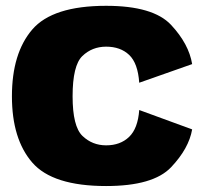

<svg xmlns="http://www.w3.org/2000/svg" viewBox="-20 -618 700 644"><path d="M336 6Q494 6 553.8 -57Q613.5 -120 624.5 -184L447 -249Q442.5 -187 413 -158.8Q383.5 -130.5 336 -130.5Q289.5 -130.5 256.5 -162.2Q223.5 -194 223.5 -295Q223.5 -398.5 256.2 -430Q289 -461.5 336 -461.5Q384 -461.5 413.2 -433.8Q442.5 -406 447 -340.5L624.5 -403Q613.5 -470.5 553.8 -534.5Q494 -598.5 336 -598.5Q156.5 -598.5 88.2 -519Q20 -439.5 20 -295Q20 -151.5 88.2 -72.8Q156.5 6 336 6Z"/></svg>

Font: Anybody Thin ExtraBold
Style: Regular
Weight: 800
Version: Version 1.113;gftools[0.9.25]